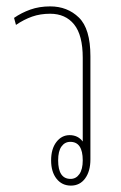

<svg xmlns="http://www.w3.org/2000/svg" viewBox="-20 -576 379 601"><path d="M263 -400V-77Q263 -40 246.5 -17.5Q230 5 202 5Q174 5 157 -16.5Q140 -38 140 -74Q140 -110 156.5 -131.5Q173 -153 198 -153Q224 -153 239 -133V-395Q239 -466 212 -499.5Q185 -533 137 -533Q106 -533 80.5 -524Q55 -515 30 -498L24 -520Q47 -536 75 -546Q103 -556 137 -556Q191 -556 227 -521Q263 -486 263 -400ZM200 -132Q183 -132 172.5 -117.5Q162 -103 162 -74Q162 -16 201 -16Q218 -16 228.5 -31Q239 -46 239 -74Q239 -132 200 -132Z"/></svg>

Font: Noto Sans Thai Looped ExtraCondensed Thin
Style: Regular
Weight: 100
Width: 2
Designer: Sasikarn Vongin, Ben Mitchell
Foundry: The Fontpad Ltd
Version: Version 1.001; ttfautohint (v1.8.4.7-5d5b)